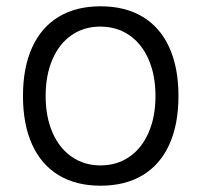

<svg xmlns="http://www.w3.org/2000/svg" viewBox="-20 -578 640 610"><path d="M53 -273Q53 -363 82 -427Q111 -491 166.2 -524.5Q221.5 -558 299.5 -558Q378 -558 433.5 -524.5Q489 -491 518 -427Q547 -363 547 -273Q547 -183 518 -119Q489 -55 433.5 -21.5Q378 12 299.5 12Q221.5 12 166.2 -21.5Q111 -55 82 -119Q53 -183 53 -273ZM474 -273Q474 -339 452.2 -389Q430.5 -439 390.8 -466.2Q351 -493.5 298.5 -493.5Q246.5 -493.5 207.2 -466.2Q168 -439 146.5 -389Q125 -339 125 -273Q125 -207 146.8 -157Q168.5 -107 208 -79.8Q247.5 -52.5 299.5 -52.5Q351.5 -52.5 391 -79.8Q430.5 -107 452.2 -157Q474 -207 474 -273Z"/></svg>

Font: JuliaMono Medium
Style: Regular
Weight: 500
Monospace: yes
Designer: cormullion
Foundry: corm
Version: Version 0.054; ttfautohint (v1.8.4)